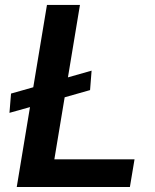

<svg xmlns="http://www.w3.org/2000/svg" viewBox="-20 -747 618 767"><path d="M345.9 -464.8 251.4 -437.9 299.4 -727.3H167.6L112.9 -398.4L24.1 -373.2L17.8 -296.2L99.8 -319.2L46.9 0H498.9L517.4 -110.4H197.1L238.3 -358.3L339.8 -387.1Z"/></svg>

Font: Margiela Sans Semi Bold
Style: Italic
Weight: 600
Italic angle: -9.39999°
Designer: Stefan Endress, Andreas Faust
Version: Version 1.100;FEAKit 1.0